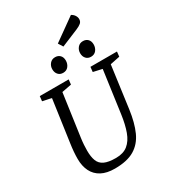

<svg xmlns="http://www.w3.org/2000/svg" viewBox="-238 -1128 1125 1260"><g transform="rotate(-30 324.0 -498.0)"><path d="M126 -597 59 -611 63 -648H282L278 -611L205 -597L160 -278Q156 -250 154.5 -226Q153 -202 153 -182Q153 -136 164.5 -105.5Q176 -75 206.5 -60.5Q237 -46 294 -46Q350 -46 384 -73.5Q418 -101 437 -153Q456 -205 466 -278L510 -596L443 -611L447 -648H648L644 -611L571 -596L528 -279Q515 -184 486 -119.5Q457 -55 401.5 -22Q346 11 253 11Q192 11 152 -10.5Q112 -32 92 -72Q72 -112 72 -166Q72 -218 81 -279ZM273 -703Q250 -703 236 -718.5Q222 -734 222 -759Q222 -783 237 -801Q252 -819 277 -819Q300 -819 314 -804.5Q328 -790 328 -765Q328 -740 313.5 -721.5Q299 -703 273 -703ZM484 -703Q461 -703 447 -718.5Q433 -734 433 -759Q433 -783 448 -801Q463 -819 488 -819Q511 -819 525 -804.5Q539 -790 539 -765Q539 -740 524.5 -721.5Q510 -703 484 -703ZM360 -852 338 -887 506 -1007Q522 -999 531 -985Q540 -971 540 -957Q540 -938 527 -927Q514 -916 490 -906Z"/></g></svg>

Font: Faustina VF Beta
Style: Italic
Weight: 400
Italic angle: -8°
Designer: Alfonso Garcia
Foundry: Omnibus-Type
Version: Version 1.006